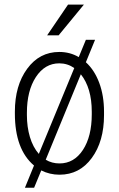

<svg xmlns="http://www.w3.org/2000/svg" viewBox="-20 -770 529 857"><path d="M46.4 -271.5Q46.4 -388.2 101.3 -463.1Q156.2 -538.1 244.6 -538.1Q292.5 -538.1 331.5 -515.1L363.3 -592.3H404.3L363.3 -492.2Q401.9 -457 423.1 -399.9Q444.3 -342.8 444.3 -271.5V-255.9Q444.3 -139.2 389.6 -64.7Q335 9.8 245.6 9.8Q202.1 9.8 164.1 -9.3L132.3 67.9H91.3L131.8 -31.2Q46.4 -103.5 46.4 -263.2ZM100.1 -255.9Q100.1 -203.6 113.5 -158.4Q127 -113.3 153.3 -83L311.5 -466.3Q281.2 -487.3 244.6 -487.3Q180.2 -487.3 140.1 -426Q100.1 -364.7 100.1 -266.6ZM389.6 -271.5Q389.6 -377 340.8 -438.5L184.1 -57.1Q211.4 -40.5 245.6 -40.5Q310.5 -40.5 350.1 -100.8Q389.6 -161.1 389.6 -259.8ZM283.7 -749.5H354.5L241.7 -612.3H190.4Z"/></svg>

Font: Roboto Condensed Light
Style: Regular
Weight: 300
Designer: Google
Version: Version 2.134; 2016